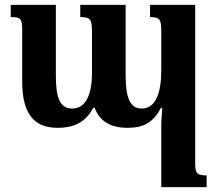

<svg xmlns="http://www.w3.org/2000/svg" viewBox="-20 -512 896 787"><path d="M595 -492V-442C636 -442 641 -431 641 -384V-224C641 -135 620 -67 561 -67C512 -67 495 -114 495 -203V-492H309V-442C350 -442 357 -433 357 -383V-212C357 -128 333 -67 276 -67C223 -67 209 -116 209 -203V-492H24V-442C65 -442 71 -436 71 -388V-178C71 -45 120 12 216 12C279 12 330 -8 362 -70H368C390 -12 436 12 503 12C569 12 608 -10 640 -70H645C644 -45 641 -21 641 3V255H827V207C785 207 780 197 780 154V-492Z"/></svg>

Font: Noto Serif Armenian SemiCondensed
Style: Bold
Weight: 700
Width: 4
Designer: Monotype Design Team
Foundry: Monotype Imaging Inc.
Version: Version 2.008